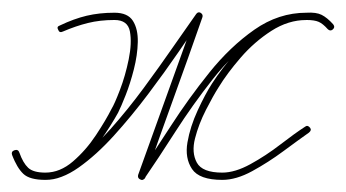

<svg xmlns="http://www.w3.org/2000/svg" viewBox="-26 -291 572 317"><path d="M78 -239Q72 -236 70 -242Q67 -247 73 -249Q96 -260 117 -265Q138 -270 163 -270Q185 -270 193.5 -256.5Q202 -243 201.5 -221.5Q201 -200 195 -176.5Q189 -153 181.5 -134Q174 -115 169 -105Q158 -85 140 -59Q122 -33 99 -13.5Q76 6 49 6Q26 6 14 -4Q2 -14 -6 -35Q-8 -41 -2 -43Q4 -45 6 -39Q12 -21 19.5 -13.5Q27 -6 49 -6Q73 -6 100.5 -26Q128 -46 156.5 -78Q185 -110 211.5 -146Q238 -182 260.5 -214.5Q283 -247 298 -268Q301 -272 305 -270Q310 -267 308 -262Q285 -196 261 -130Q237 -64 214 2Q212 7 206 4Q200 1 203 -3Q227 -38 256 -83Q285 -128 319.5 -171Q354 -214 394 -242Q434 -270 480 -270Q496 -271 505 -266.5Q514 -262 524 -251Q528 -246 523 -242Q519 -239 515 -243Q507 -252 500 -255Q493 -258 480 -258Q450 -258 422 -240Q394 -222 371.5 -196Q349 -170 335 -147Q326 -133 314 -109.5Q302 -86 296 -62.5Q290 -39 299 -22.5Q308 -6 341 -6Q362 -6 387.5 -20Q413 -34 437 -52.5Q461 -71 478 -82Q478 -82 478 -82Q478 -82 478 -82Q482 -85 486 -80Q489 -76 484 -72Q467 -60 442 -41.5Q417 -23 390.5 -8.5Q364 6 341 6Q303 6 291 -12Q279 -30 283.5 -56Q288 -82 300.5 -109Q313 -136 324 -153Q340 -178 364 -205Q388 -232 418 -251Q448 -270 480 -270Q496 -270 505 -266Q514 -262 524 -251Q528 -246 523 -242Q519 -239 515 -243Q507 -252 500 -255.5Q493 -259 481 -258Q437 -258 398 -230.5Q359 -203 325.5 -160.5Q292 -118 263.5 -73.5Q235 -29 213 3Q210 8 205 5Q201 3 202 -2Q226 -68 249.5 -134Q273 -200 297 -266Q299 -271 304 -268Q310 -265 307 -261Q292 -239 269 -205.5Q246 -172 218.5 -135.5Q191 -99 162 -67Q133 -35 104 -14.5Q75 6 49 6Q23 6 12.5 -4Q2 -14 -6 -35Q-8 -40 -2 -43Q4 -45 6 -39Q12 -22 20.5 -14Q29 -6 49 -6Q73 -6 94.5 -24.5Q116 -43 132.5 -68Q149 -93 158 -111Q163 -119 172 -142.5Q181 -166 186.5 -193Q192 -220 188.5 -239Q185 -258 163 -258Q139 -258 119 -253Q99 -248 78 -239Q78 -239 78 -239Q78 -239 78 -239Z"/></svg>

Font: FRB American Cursive Thin
Style: Italic
Weight: 100
Italic angle: -25°
Version: Version 2.0;Modular Font Editor K font №1